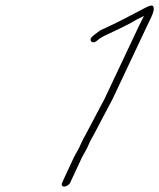

<svg xmlns="http://www.w3.org/2000/svg" viewBox="-20 -705 590 711"><path d="M240.2 -29 283.9 -123 302.3 -156 312.9 -180C316.4 -188 322.3 -197 327.1 -206L397.2 -339L524.6 -609C539.7 -641 557.2 -671 546 -683C540.8 -689 517.7 -676 511.8 -673C492.3 -662 484.4 -659 460.3 -646C445.7 -638 413.3 -621 360.8 -597C351.5 -593 342.6 -587 334.4 -580C323.9 -572 309.7 -562 317.5 -552C326.4 -542 339.2 -554 350 -563C359.2 -570 398.6 -587 408.2 -592C424.7 -600 454.1 -614 471.3 -624C491.1 -636 496.4 -637 513.3 -646C505.8 -632 500 -620 494.6 -609L367.2 -339L297.4 -207C292.3 -197 286.4 -188 282.6 -179L272.6 -157L253.9 -123L210.2 -29C206.6 -21 209.4 -14 217.4 -14C225.4 -14 236.6 -21 240.2 -29Z"/></svg>

Font: MewTooHand
Style: UltIta
Weight: 400
Designer: Mew Too, Robert Jablonski
Version: Version 0.77